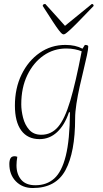

<svg xmlns="http://www.w3.org/2000/svg" viewBox="-20 -688 516 966"><path d="M145 258Q93 258 60 224.5Q27 191 27 137Q27 120 32.5 109Q38 98 54 98Q60 98 67 101Q65 112 64 123Q63 134 63 144Q63 188 86.5 216Q110 244 158 244Q215 244 253 210Q291 176 311 96Q331 16 332 -123H327Q305 -58 267 -23Q229 12 179 12Q119 12 87 -31.5Q55 -75 55 -157Q55 -244 88.5 -313Q122 -382 179.5 -422Q237 -462 309 -462Q360 -462 395 -443L407 -462Q424 -462 424 -454Q424 -441 417.5 -410Q411 -379 401 -338.5Q391 -298 381 -253Q371 -208 364.5 -166Q358 -124 358 -92Q358 78 309.5 168Q261 258 145 258ZM87 -163Q87 -132 96 -96Q105 -60 127 -35Q149 -10 188 -10Q238 -10 272 -49.5Q306 -89 333.5 -181Q361 -273 391 -430Q376 -436 356.5 -440Q337 -444 313 -444Q250 -444 199 -408.5Q148 -373 117.5 -310Q87 -247 87 -163ZM300 -515Q296 -515 291 -519Q286 -523 275.5 -536.5Q265 -550 246 -579Q227 -608 195 -658Q195 -668 208 -668Q244 -628 269.5 -600Q295 -572 307 -558Q324 -572 355.5 -597.5Q387 -623 442 -668Q451 -668 451 -658Q403 -608 374.5 -579Q346 -550 331 -536.5Q316 -523 310 -519Q304 -515 300 -515Z"/></svg>

Font: Petrona Thin
Style: Italic
Weight: 100
Italic angle: -9°
Designer: Ringo R. Seeber
Foundry: Ringo R. Seeber
Version: Version 2.001; ttfautohint (v1.8.3)